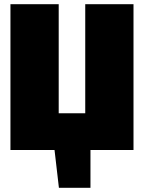

<svg xmlns="http://www.w3.org/2000/svg" viewBox="-20 -718 689 919"><path d="M619 -698H388V-176H261V-698H30V0H241L262 181H413V0H619Z"/></svg>

Font: Fira Sans Ultra
Style: Regular
Weight: 950
Designer: Carrois Corporate & Edenspiekermann AG
Foundry: Carrois Corporate GbR & Edenspiekermann AG
Version: Version 4.203;PS 004.203;hotconv 1.0.88;makeotf.lib2.5.64775